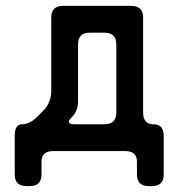

<svg xmlns="http://www.w3.org/2000/svg" viewBox="-20 -505 663 652"><path d="M30 87Q30 127 70 127H81Q121 127 121 87V44Q121 8 161 8H405Q445 8 445 44V87Q445 127 485 127H496Q536 127 536 87V-43Q536 -83 501 -83Q466 -83 466 -123V-445Q466 -485 426 -485H194Q154 -485 154 -445V-196Q154 -156 126 -128L107 -109Q81 -83 55 -83Q30 -83 30 -43ZM214 -92Q214 -96 217.5 -100Q221 -104 223 -106Q245 -128 245 -160V-354Q245 -394 285 -394H335Q375 -394 375 -354V-123Q375 -83 335 -83H232Q214 -83 214 -92Z"/></svg>

Font: WDXL Lubrifont SC
Style: Regular
Weight: 400
Designer: [WDXL Lubrifont] Copyright 2020-2022 (c) NightFurySL2001, Skr-ZERO; [ZCOOL QingKe HuangYou] Copyright 2018-2022 (c) The 
Version: Version 2.001;hotconv 1.1.1;makeotfexe 2.6.0